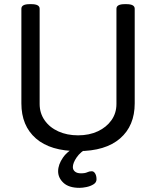

<svg xmlns="http://www.w3.org/2000/svg" viewBox="-20 -722 752 925"><path d="M356 6Q223 6 153 -55Q83 -116 83 -224V-680Q83 -702 123 -702H131Q171 -702 171 -680V-221Q171 -177 195 -142.5Q219 -108 261 -89Q303 -70 356 -70Q410 -70 451.5 -89.5Q493 -109 517 -143Q541 -177 541 -221V-680Q541 -702 581 -702H589Q629 -702 629 -680V-224Q629 -116 558.5 -55Q488 6 356 6ZM363 183Q312 183 286 159Q260 135 260 103Q260 71 283.5 37Q307 3 354 -17L404 -10Q368 9 349.5 36Q331 63 331 83Q331 96 341 104.5Q351 113 370 113Q390 113 400 108Q410 103 422 103Q432 103 438.5 114Q445 125 445 142Q445 157 430.5 166Q416 175 397 179Q378 183 363 183Z"/></svg>

Font: Asap
Style: Regular
Weight: 400
Designer: Pablo Cosgaya
Foundry: Omnibus-Type
Version: Version 3.001